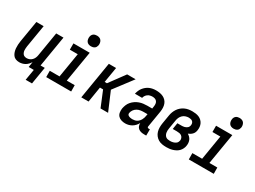

<svg xmlns="http://www.w3.org/2000/svg" viewBox="-51 -1462 3102 2332"><g transform="rotate(30 1500.0 -296.0)"><path d="M417 153H328L354 0H282L294 -75Q283 -57 267.5 -40.5Q252 -24 233 -13Q214 -2 193 3Q172 8 152 8Q126 8 103 -1Q80 -10 66 -29Q52 -48 44.5 -71.5Q37 -95 35 -119.5Q33 -144 34.5 -170Q36 -196 40 -221L90 -520H192L140 -207Q138 -193 137 -178Q136 -163 137 -149Q138 -135 143 -122Q148 -109 156.5 -99Q165 -89 179 -84.5Q193 -80 207 -80Q226 -80 245 -87.5Q264 -95 278.5 -110Q293 -125 301 -143.5Q309 -162 312 -181L368 -520H470L398 -88H457Z M528 0 527 -88H664L721 -432H610V-520H838L766 -88H877L878 0ZM811 -595Q793 -595 776.5 -601.5Q760 -608 750.5 -621.5Q741 -635 738 -652.5Q735 -670 738 -688Q740 -701 746.5 -712.5Q753 -724 763.5 -731.5Q774 -739 786.5 -742Q799 -745 812 -745Q830 -745 846.5 -738.5Q863 -732 872.5 -718.5Q882 -705 885.5 -687.5Q889 -670 886 -652Q883 -639 877 -627.5Q871 -616 860 -608.5Q849 -601 836.5 -598Q824 -595 811 -595Z M1020 0 1106 -520H1208L1172 -304H1204L1363 -520H1482L1285 -260L1396 0H1290L1201 -216H1157L1122 0Z M1639 8Q1611 8 1584.5 0Q1558 -8 1540 -27Q1522 -46 1517.5 -74Q1513 -102 1517 -130Q1522 -157 1532.5 -183.5Q1543 -210 1562 -232Q1581 -254 1605.5 -270.5Q1630 -287 1656.5 -296.5Q1683 -306 1710.5 -309.5Q1738 -313 1765 -313H1834L1839 -347Q1842 -365 1840 -383Q1838 -401 1828 -414.5Q1818 -428 1801.5 -434Q1785 -440 1766 -440Q1750 -440 1732.5 -436Q1715 -432 1700.5 -421.5Q1686 -411 1676 -395.5Q1666 -380 1663 -364H1562Q1567 -386 1576 -408.5Q1585 -431 1600 -450.5Q1615 -470 1634 -485.5Q1653 -501 1675 -510.5Q1697 -520 1720 -524Q1743 -528 1766 -528Q1793 -528 1819 -523.5Q1845 -519 1867.5 -508Q1890 -497 1907 -478.5Q1924 -460 1932.5 -436Q1941 -412 1942 -385.5Q1943 -359 1939 -332L1901 -103Q1900 -98 1900 -93.5Q1900 -89 1903 -86Q1906 -83 1910.5 -81.5Q1915 -80 1919 -80H1936L1935 8H1904Q1882 8 1861.5 3Q1841 -2 1825 -14.5Q1809 -27 1802 -47Q1795 -67 1796 -88Q1785 -67 1768.5 -48.5Q1752 -30 1730.5 -17Q1709 -4 1685.5 2Q1662 8 1639 8ZM1693 -80Q1708 -80 1723.5 -83.5Q1739 -87 1753 -95.5Q1767 -104 1778 -116.5Q1789 -129 1796.5 -143Q1804 -157 1808.5 -172Q1813 -187 1815 -202L1819 -225H1765Q1742 -225 1718.5 -221Q1695 -217 1673.5 -204.5Q1652 -192 1637.5 -171.5Q1623 -151 1619 -128Q1617 -119 1619.5 -110.5Q1622 -102 1628 -96.5Q1634 -91 1642 -88Q1650 -85 1658 -83Q1666 -81 1675 -80.5Q1684 -80 1693 -80Z M2214 8Q2184 8 2155 3Q2126 -2 2102 -16.5Q2078 -31 2060.5 -53.5Q2043 -76 2035 -103.5Q2027 -131 2027 -161Q2027 -191 2032 -221L2052 -341Q2056 -367 2065.5 -392Q2075 -417 2090 -439.5Q2105 -462 2126.5 -480Q2148 -498 2173 -509Q2198 -520 2223.5 -524Q2249 -528 2275 -528Q2299 -528 2323 -524.5Q2347 -521 2368 -512Q2389 -503 2405.5 -487.5Q2422 -472 2432 -451.5Q2442 -431 2444.5 -407.5Q2447 -384 2443 -359Q2441 -344 2434.5 -328.5Q2428 -313 2416 -300.5Q2404 -288 2390 -279.5Q2376 -271 2361 -265Q2377 -256 2391 -242Q2405 -228 2413 -210Q2421 -192 2423 -171Q2425 -150 2421 -129Q2418 -108 2407.5 -86.5Q2397 -65 2381 -48.5Q2365 -32 2344 -21Q2323 -10 2301.5 -3.5Q2280 3 2258 5.5Q2236 8 2214 8ZM2216 -80Q2227 -80 2237.5 -81Q2248 -82 2259 -85Q2270 -88 2281 -93Q2292 -98 2300.5 -105.5Q2309 -113 2314.5 -123.5Q2320 -134 2322 -145Q2325 -163 2318.5 -180Q2312 -197 2298.5 -207Q2285 -217 2267 -220Q2249 -223 2231 -223H2174L2188 -311H2245Q2255 -311 2265.5 -312Q2276 -313 2286 -315.5Q2296 -318 2306 -323Q2316 -328 2324 -335Q2332 -342 2337 -352Q2342 -362 2343 -372Q2346 -387 2342 -401Q2338 -415 2328 -424Q2318 -433 2304 -436.5Q2290 -440 2275 -440Q2253 -440 2230.5 -432.5Q2208 -425 2191 -408.5Q2174 -392 2164.5 -370.5Q2155 -349 2152 -327L2132 -207Q2129 -191 2128.5 -175.5Q2128 -160 2130.5 -145.5Q2133 -131 2140 -117.5Q2147 -104 2158.5 -95Q2170 -86 2185 -83Q2200 -80 2216 -80Z M2528 0 2527 -88H2664L2721 -432H2610V-520H2838L2766 -88H2877L2878 0ZM2811 -595Q2793 -595 2776.5 -601.5Q2760 -608 2750.5 -621.5Q2741 -635 2738 -652.5Q2735 -670 2738 -688Q2740 -701 2746.5 -712.5Q2753 -724 2763.5 -731.5Q2774 -739 2786.5 -742Q2799 -745 2812 -745Q2830 -745 2846.5 -738.5Q2863 -732 2872.5 -718.5Q2882 -705 2885.5 -687.5Q2889 -670 2886 -652Q2883 -639 2877 -627.5Q2871 -616 2860 -608.5Q2849 -601 2836.5 -598Q2824 -595 2811 -595Z"/></g></svg>

Font: Iosevka SS18 Semibold
Style: Italic
Weight: 600
Italic angle: -9°
Monospace: yes
Designer: Belleve Invis
Foundry: Belleve Invis
Version: Version 25.1.1; ttfautohint (v1.8.4)